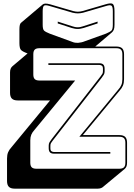

<svg xmlns="http://www.w3.org/2000/svg" viewBox="-20 -1008 800 1147"><path d="M564 119H68Q44 119 33 108Q22 97 22 73V-61Q22 -83 28.5 -98.5Q35 -114 49 -129L279 -408H86Q62 -408 51 -419Q40 -430 40 -454V-575Q40 -588 43.5 -597Q47 -606 54 -612L145 -689H144Q114 -700 105 -710Q96 -720 96 -751V-832Q96 -849 98.5 -859Q101 -869 107 -873L236 -982Q241 -986 251.5 -986.5Q262 -987 280 -982L417 -942Q433 -938 445 -938Q457 -938 473 -942L610 -982Q643 -992 653.5 -984.5Q664 -977 664 -941V-860Q664 -841 660 -831Q656 -821 648 -814L549 -730H675Q699 -730 710 -719Q721 -708 721 -684V-535Q721 -513 714.5 -497Q708 -481 694 -466L475 -201H693Q717 -201 728 -190Q739 -179 739 -155V-36Q739 -23 735.5 -14Q732 -5 725 1L595 109Q591 113 582.5 116Q574 119 564 119ZM476 -932Q459 -928 445 -928Q431 -928 414 -932L277 -972Q251 -980 243 -974Q235 -968 235 -941V-860Q235 -833 243.5 -825Q252 -817 277 -807L414 -757Q421 -754 429 -753Q437 -752 446 -752Q455 -753 465.5 -755Q476 -757 485 -761L613 -807Q637 -817 645.5 -825Q654 -833 654 -860V-941Q654 -968 646 -974Q638 -980 613 -972ZM325 -879 412 -851Q419 -849 426.5 -847Q434 -845 444 -845Q454 -845 461.5 -847Q469 -849 476 -851L563 -879V-868L480 -841Q471 -839 463 -837Q455 -835 444 -835Q433 -835 425 -837Q417 -839 408 -841L325 -868ZM693 0Q712 0 720.5 -8.5Q729 -17 729 -36V-155Q729 -174 720.5 -182.5Q712 -191 693 -191H454L686 -472Q699 -486 705 -500.5Q711 -515 711 -535V-684Q711 -703 702.5 -711.5Q694 -720 675 -720H215Q196 -720 187.5 -711.5Q179 -703 179 -684V-563Q179 -544 187.5 -535.5Q196 -527 215 -527H429L186 -232Q173 -218 167 -203.5Q161 -189 161 -170V-36Q161 -17 169.5 -8.5Q178 0 197 0ZM588 -544 295 -168Q288 -159 284.5 -153Q281 -147 281 -137V-123Q281 -109 287.5 -104.5Q294 -100 302 -100H639V-90H302Q286 -90 278.5 -98Q271 -106 271 -123V-139Q271 -150 276 -158.5Q281 -167 288 -176L581 -552Q588 -561 591.5 -567Q595 -573 595 -583V-597Q595 -611 588.5 -615.5Q582 -620 574 -620H269V-630H574Q590 -630 597.5 -622Q605 -614 605 -597V-581Q605 -570 600 -561.5Q595 -553 588 -544Z"/></svg>

Font: Bungee Shade
Style: Regular
Weight: 400
Designer: David Jonathan Ross
Foundry: David Jonathan Ross
Version: Version 1.000;PS 1.0;hotconv 1.0.72;makeotf.lib2.5.5900